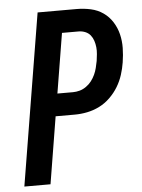

<svg xmlns="http://www.w3.org/2000/svg" viewBox="-53 -777 605 819"><g transform="rotate(-5 250.0 -367.5)"><path d="M18 0 139 -735H306Q337 -735 366.5 -728.5Q396 -722 419.5 -705.5Q443 -689 458.5 -664.5Q474 -640 481 -611.5Q488 -583 487.5 -552.5Q487 -522 482 -491Q478 -465 469.5 -438.5Q461 -412 446.5 -388Q432 -364 411 -343.5Q390 -323 365 -310.5Q340 -298 313 -292.5Q286 -287 259 -287H177L130 0ZM193 -383H260Q274 -383 288.5 -387Q303 -391 316.5 -400.5Q330 -410 339.5 -422.5Q349 -435 355.5 -449Q362 -463 365.5 -477.5Q369 -492 372 -507Q374 -521 375.5 -536Q377 -551 375.5 -565.5Q374 -580 369.5 -593.5Q365 -607 356.5 -617.5Q348 -628 334.5 -633.5Q321 -639 306 -639H235Z"/></g></svg>

Font: Iosevka Curly
Style: Bold Italic
Weight: 700
Italic angle: -9°
Monospace: yes
Designer: Belleve Invis
Foundry: Belleve Invis
Version: Version 22.1.2; ttfautohint (v1.8.4)